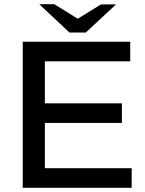

<svg xmlns="http://www.w3.org/2000/svg" viewBox="-20 -900 695 920"><path d="M89 0V-700H604V-606H195V-405H564V-311H195V-94H611V0ZM313 -744 336 -800 464 -879H536L391 -744ZM313 -744 168 -880H240L369 -800L391 -744Z"/></svg>

Font: REM
Style: Regular
Weight: 400
Designer: Octavio Pardo
Foundry: Ashler Design
Version: Version 1.005;gftools[0.9.28]